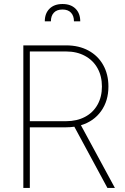

<svg xmlns="http://www.w3.org/2000/svg" viewBox="-20 -932 621 952"><path d="M95.7 -707H308.6Q371.1 -707 418.5 -681.4Q465.8 -655.8 491.7 -609.6Q517.6 -563.5 517.6 -502.9Q517.6 -431.6 481.2 -380.9Q444.8 -330.1 381.3 -311L549.8 0H512.7L348.6 -303.7Q329.1 -300.8 308.6 -300.8H127.9V0H95.7ZM307.6 -331.1Q360.8 -331.1 401.1 -352.3Q441.4 -373.5 463.4 -412.6Q485.4 -451.7 485.4 -502.9Q485.4 -554.7 463.4 -594Q441.4 -633.3 401.1 -655Q360.8 -676.8 307.6 -676.8H127.9V-331.1ZM290 -912.1Q331.1 -912.1 354.5 -888.9Q377.9 -865.7 377.9 -826.2H346.7Q346.7 -853.5 332 -869.1Q317.4 -884.8 290 -884.8Q261.7 -884.8 247.1 -869.1Q232.4 -853.5 232.4 -826.2H202.1Q202.1 -865.7 225.6 -888.9Q249 -912.1 290 -912.1Z"/></svg>

Font: Pretendard JP Thin
Style: Regular
Weight: 100
Designer: Base glyphs from Inter by Rasmus Andersson; Hangeul glyphs from Noto Sans CJK(Source Han Sans) by Jang Soo-young and Kan
Foundry: Kil Hyung-jin
Version: Version 1.309